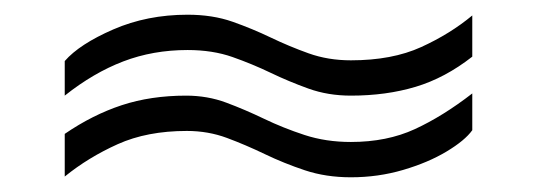

<svg xmlns="http://www.w3.org/2000/svg" viewBox="-20 -421 730 261"><path d="M622 -344Q585 -315 545 -303Q505 -291 457 -291Q426 -291 399.5 -300.5Q373 -310 348 -322Q323 -334 296 -343.5Q269 -353 235 -353Q188 -353 147.5 -337.5Q107 -322 68 -291V-338Q88 -361 134 -381Q180 -401 235 -401Q269 -401 296 -391.5Q323 -382 348 -370Q373 -358 399.5 -348.5Q426 -339 457 -339Q513 -339 552.5 -357Q592 -375 622 -400ZM622 -244Q612 -230 587 -215Q562 -200 528 -190Q494 -180 457 -180Q423 -180 394.5 -189.5Q366 -199 340 -211.5Q314 -224 288.5 -233.5Q263 -243 234 -243Q180 -243 140 -225Q100 -207 68 -181V-239Q106 -265 145.5 -278Q185 -291 233 -291Q262 -291 287.5 -281.5Q313 -272 339 -259.5Q365 -247 394 -237.5Q423 -228 457 -228Q506 -228 544 -245.5Q582 -263 622 -294Z"/></svg>

Font: Train One
Style: Regular
Weight: 400
Designer: Fontworks Inc.
Foundry: Fontworks Inc.
Version: Version 1.100